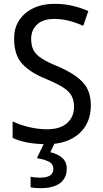

<svg xmlns="http://www.w3.org/2000/svg" viewBox="-20 -744 539 1004"><path d="M455 -193Q455 -99 392.5 -44.5Q330 10 225 10Q171 10 125 1.5Q79 -7 46 -23V-109Q81 -92 129.5 -80Q178 -68 226 -68Q295 -68 331 -100.5Q367 -133 367 -185Q367 -220 353.5 -244Q340 -268 308 -288Q276 -308 221 -331Q139 -364 96.5 -410Q54 -456 54 -540Q53 -596 80 -637.5Q107 -679 155 -701.5Q203 -724 265 -724Q317 -724 362 -713Q407 -702 442 -686L415 -609Q380 -625 342 -635Q304 -645 264 -645Q205 -645 174 -616Q143 -587 143 -541Q143 -504 156 -480.5Q169 -457 199.5 -437.5Q230 -418 282 -397Q367 -361 411 -316Q455 -271 455 -193ZM329 138Q329 187 294 213.5Q259 240 192 240Q158 240 140 235V180Q159 185 189 185Q259 185 259 140Q259 113 235 101Q211 89 173 83L213 0H268L243 52Q281 60 305 81Q329 102 329 138Z"/></svg>

Font: Noto Sans Khmer SemiCondensed
Style: Regular
Weight: 400
Width: 4
Designer: Danh Hong and the Monotype Design Team
Foundry: Monotype Imaging Inc.
Version: Version 2.004; ttfautohint (v1.8.4.7-5d5b)